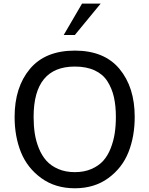

<svg xmlns="http://www.w3.org/2000/svg" viewBox="-20 -1012 813 1046"><path d="M528.3 -992.2H426.8L327.1 -821.3H387.7ZM713.9 -375C713.9 -483.1 686.2 -570.3 630.9 -636.7C575.5 -703.1 494.5 -736.3 387.7 -736.3C280.3 -736.3 198.7 -703.1 143.1 -636.7C87.4 -570.3 59.6 -483.1 59.6 -375C59.6 -304 71.1 -239.9 94.2 -182.6C117.4 -125.3 154.3 -78.3 205.1 -41.5C255.9 -4.7 316.7 13.7 387.7 13.7C458.7 13.7 519.4 -4.7 569.8 -41.5C620.3 -78.3 656.9 -125.3 679.7 -182.6C702.5 -239.9 713.9 -304 713.9 -375ZM611.3 -375C611.3 -343.1 609.2 -313.3 605 -285.6C600.7 -258 593.4 -230.8 583 -204.1C572.6 -177.4 559.1 -154.8 542.5 -136.2C525.9 -117.7 504.4 -102.7 478 -91.3C451.7 -79.9 421.5 -74.2 387.7 -74.2C353.8 -74.2 323.7 -79.9 297.4 -91.3C271 -102.7 249.5 -117.7 232.9 -136.2C216.3 -154.8 202.6 -177.2 191.9 -203.6C181.2 -230 173.7 -257.2 169.4 -285.2C165.2 -313.2 163.1 -343.1 163.1 -375C163.1 -557.9 238 -649.4 387.7 -649.4C430 -649.4 466.1 -642.4 496.1 -628.4C526 -614.4 549.2 -594.6 565.4 -568.8C581.7 -543.1 593.4 -514.5 600.6 -482.9C607.7 -451.3 611.3 -415.4 611.3 -375Z"/></svg>

Font: FreeUniversal
Style: Regular
Weight: 400
Version: Version 1.001